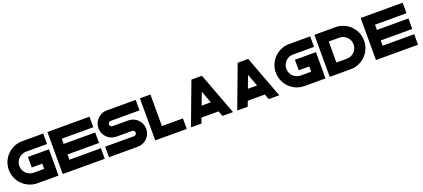

<svg xmlns="http://www.w3.org/2000/svg" viewBox="94 -2446 9461 4291"><g transform="rotate(-20 4825.0 -300.0)"><path d="M500 -550H1000V-800H500C224 -800 0 -576 0 -300C0 -24 224 200 500 200H1000V-425H500V-175H750V-50H500C362 -50 250 -162 250 -300C250 -438 362 -550 500 -550Z M1100 200H1350H2100V-50H1350V-175H2100V-425H1350V-550H2100V-800H1100Z M2200 -487.5C2200 -315 2340 -175 2512.5 -175H2884.9C2885.2 -175 2885.8 -175 2886.2 -175C2917.6 -175 2946.1 -149.7 2950 -118.6C2950.2 -117 2950.3 -114.3 2950.3 -112.6C2950.3 -78.1 2922.2 -50 2887.6 -50H2887.5H2200V200H2887.5C3060 200 3200 60 3200 -112.5C3200 -285 3060 -425 2887.5 -425H2515.1C2514.8 -425 2514.2 -425 2513.8 -425C2482.4 -425 2453.9 -450.3 2450 -481.4C2449.8 -483 2449.7 -485.7 2449.7 -487.4C2449.7 -521.9 2477.8 -550 2512.4 -550H2512.5H3200V-800H2512.5C2340 -800 2200 -660 2200 -487.5Z M4050 200V-50H3550V-800H3300V200Z M4525 -800 4150 200H4400L4446.9 75H4853.2L4900 200H5150L4775 -800ZM4540.7 -175 4650 -466.7 4759.4 -175Z M5625 -800 5250 200H5500L5546.9 75H5953.2L6000 200H6250L5875 -800ZM5640.7 -175 5750 -466.7 5859.4 -175Z M6850 -550H7350V-800H6850C6574 -800 6350 -576 6350 -300C6350 -24 6574 200 6850 200H7350V-425H6850V-175H7100V-50H6850C6712 -50 6600 -162 6600 -300C6600 -438 6712 -550 6850 -550Z M7950 -800H7450V200H7950C8226 200 8450 -24 8450 -300C8450 -576 8226 -800 7950 -800ZM8200 -300C8200 -162 8088 -50 7950 -50H7700V-550H7950C8088 -550 8200 -438 8200 -300Z M8550 200H8800H9550V-50H8800V-175H9550V-425H8800V-550H9550V-800H8550Z"/></g></svg>

Font: Kubos
Style: Regular
Weight: 400
Version: Version 001.000